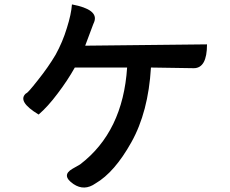

<svg xmlns="http://www.w3.org/2000/svg" viewBox="-20 -821 1040 870"><path d="M306 -801Q428 -778 407 -722L402 -710L366 -614L918 -620Q918 -512 858 -512L664 -515Q652 -313 575 -176Q499 -40 413 10Q362 46 313 13Q256 -26 308 -56L343 -76Q537 -224 556 -515H319Q286 -456 241 -397Q197 -338 155 -302Q56 -362 98 -398Q104 -397 151 -457Q199 -517 232 -573Q264 -631 283 -694Q303 -757 306 -801Z"/></svg>

Font: Swei Half Moon CJK TC
Style: Medium
Weight: 500
Version: Version 2.125